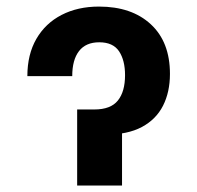

<svg xmlns="http://www.w3.org/2000/svg" viewBox="-20 -573 609 593"><path d="M64.5 -337.9Q64.5 -404.8 92.3 -452.9Q120.1 -501 170.2 -526.9Q220.2 -552.7 285.6 -552.7Q386.7 -552.7 445.8 -498Q504.9 -443.4 504.9 -344.7Q504.9 -288.6 483.4 -246.3Q461.9 -204.1 418 -180.7Q374 -157.2 306.2 -157.2H241.7V-234.9H271.5Q321.8 -234.9 344 -262.5Q366.2 -290 366.2 -340.8Q366.2 -386.7 347.7 -414.6Q329.1 -442.4 286.6 -442.4Q245.1 -442.4 224.1 -415.3Q203.1 -388.2 203.1 -337.9ZM218.3 -234.9H356.9V0H218.3Z"/></svg>

Font: Inter Cardless
Style: Bold
Weight: 700
Designer: Rasmus Andersson
Foundry: rsms
Version: Version 4.001;git-9221beed3